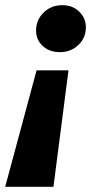

<svg xmlns="http://www.w3.org/2000/svg" viewBox="-53 -566 362 740"><path d="M-33 154 88 -295H211L153 154ZM178 -365Q137 -365 111.5 -389Q86 -413 86 -448Q86 -489 115 -517.5Q144 -546 187 -546Q227 -546 252.5 -521Q278 -496 278 -461Q278 -420 249 -392.5Q220 -365 178 -365Z"/></svg>

Font: Montserrat
Style: Bold Italic
Weight: 700
Italic angle: -11.3°
Designer: Julieta Ulanovsky
Foundry: Julieta Ulanovsky
Version: Version 9.000; ttfautohint (v1.8.4.7-5d5b)